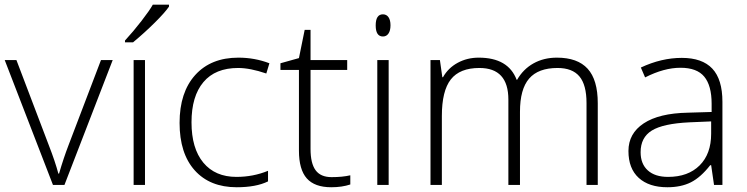

<svg xmlns="http://www.w3.org/2000/svg" viewBox="-20 -786 3173 816"><path d="M253.9 0H205.1L0 -530.8H49.8L187 -169.9Q214.8 -98.6 228 -48.3H231Q250 -113.8 272 -170.9L409.2 -530.8H459Z M698.2 -766.1V-757.8Q680.7 -732.4 638.2 -690.2Q595.7 -647.9 545.4 -606H511.2V-613.8Q546.4 -651.9 581.3 -697Q616.2 -742.2 629.4 -766.1ZM596.2 0H547.9V-530.8H596.2Z M985.8 9.8Q872.1 9.8 807.6 -62Q743.2 -133.8 743.2 -263.7Q743.2 -393.6 809.8 -467.3Q876.5 -541 993.2 -541Q1062.5 -541 1125 -517.1L1111.8 -473.6Q1043 -497.1 992.2 -497.1Q895 -497.1 844.5 -437Q793.9 -377 793.9 -266.1Q793.9 -155.3 844.2 -94.7Q894.5 -34.2 984.9 -34.2Q1056.2 -34.2 1119.1 -60.1V-15.1Q1068.8 9.8 985.8 9.8Z M1299.8 -530.8H1455.6V-488.8H1299.8V-152.8Q1299.8 -91.8 1321.3 -62.5Q1342.8 -33.2 1389.2 -33.2Q1435.5 -33.2 1468.8 -41V-2Q1433.6 9.8 1387.7 9.8Q1317.4 9.8 1283.9 -27.8Q1250.5 -65.4 1250.5 -146V-488.8H1171.9V-517.1L1250.5 -539.1L1274.9 -659.2H1299.8Z M1607.4 -725.1Q1622.6 -725.1 1631.1 -712.9Q1639.6 -700.7 1639.6 -678.5Q1639.6 -656.2 1631.1 -643.6Q1622.6 -630.9 1607.4 -630.9Q1576.7 -630.9 1576.7 -678Q1576.7 -725.1 1607.4 -725.1ZM1631.8 0H1583.5V-530.8H1631.8Z M2346.7 -541Q2434.6 -541 2477.5 -493.9Q2520.5 -446.8 2520.5 -347.2V0H2472.7V-348.1Q2472.7 -425.3 2442.6 -461.2Q2412.6 -497.1 2349.6 -497.1Q2267.6 -497.1 2228.8 -452.1Q2189.9 -407.2 2189.9 -311V0H2140.6V-362.8Q2140.6 -497.1 2017.6 -497.1Q1934.1 -497.1 1896 -448.5Q1857.9 -399.9 1857.9 -293V0H1809.6V-530.8H1849.6L1859.9 -458H1862.8Q1884.8 -497.1 1925 -519Q1965.3 -541 2014.6 -541Q2140.1 -541 2175.8 -446.8H2177.7Q2203.6 -492.2 2247.3 -516.6Q2291 -541 2346.7 -541Z M2703.6 -499Q2791 -540 2877.7 -540Q2964.4 -540 3007.3 -494.4Q3050.3 -448.7 3050.3 -353V0H3014.6L3002.4 -84H2998.5Q2958 -32.2 2916.3 -11.2Q2874.5 9.8 2816.4 9.8Q2738.3 9.8 2694.6 -30Q2650.9 -69.8 2650.9 -144.3Q2650.9 -218.8 2715.8 -261.7Q2780.8 -304.7 2903.3 -307.1L3004.4 -310.1V-345.2Q3004.4 -422.4 2973.1 -460.2Q2941.9 -498 2872.1 -498Q2802.2 -498 2721.7 -457ZM2702.6 -139.2Q2702.6 -89.4 2733.2 -61.8Q2763.7 -34.2 2819.3 -34.2Q2904.3 -34.2 2953.4 -83Q3002.4 -131.8 3002.4 -217.8V-270L2909.7 -266.1Q2797.9 -260.7 2750.2 -231.2Q2702.6 -201.7 2702.6 -139.2Z"/></svg>

Font: Open Sans Hebrew Light
Style: Regular
Weight: 300
Foundry: Ascender Corporation, Yanek Iontef
Version: Version 2.001;PS 002.001;hotconv 1.0.70;makeotf.lib2.5.58329